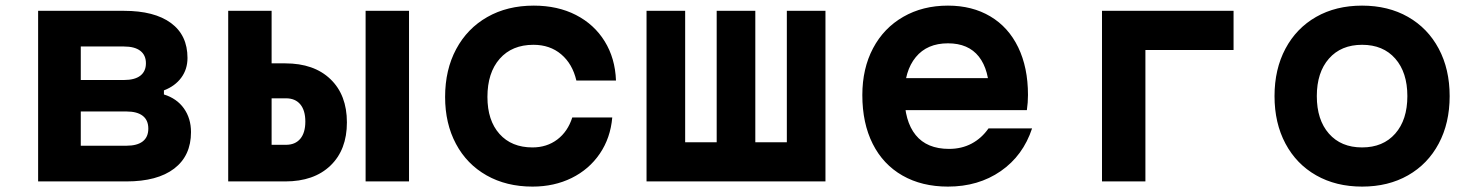

<svg xmlns="http://www.w3.org/2000/svg" viewBox="-20 -652 5290 690"><path d="M117 -613.1H425.4Q534.9 -613.1 594.4 -569.3Q653.8 -525.5 653.8 -443.8Q653.8 -403.2 631.4 -372.8Q609.1 -342.5 569.1 -327.2V-312.5Q615.4 -298.2 640.9 -262.4Q666.4 -226.5 666.4 -177.2Q666.4 -92.3 606 -46.1Q545.6 0 434.1 0H117ZM513 -189.8Q513 -220.3 492.9 -235.8Q472.9 -251.4 434.1 -251.4H270.3V-128.3H434.1Q472.9 -128.3 492.9 -143.8Q513 -159.4 513 -189.8ZM504.4 -424.7Q504.4 -453.7 484.3 -469.3Q464.2 -484.9 425.4 -484.9H270.3V-364.5H425.4Q464.2 -364.5 484.3 -380Q504.4 -395.6 504.4 -424.7Z M800.1 -613.1H956.1V-424.3H1005.1Q1108.4 -424.3 1167.5 -367.6Q1226.7 -310.8 1226.7 -212.2Q1226.7 -113.6 1167.5 -56.8Q1108.4 0 1005.1 0H800.1ZM1077.3 -215.1Q1077.3 -255.2 1059.2 -277Q1041 -298.7 1007.8 -298.7H956.1V-131.6H1007.8Q1041 -131.6 1059.2 -153.3Q1077.3 -175.1 1077.3 -215.1ZM1293.9 -613.1H1449.9V0H1293.9Z M1579.6 -303.6Q1579.6 -401.2 1619.4 -475.5Q1659.2 -549.8 1731.2 -590.8Q1803.1 -631.8 1898.3 -631.8Q1984.3 -631.8 2049.9 -598.1Q2115.5 -564.4 2153.1 -503.5Q2190.7 -442.7 2193.7 -362.7H2051.3Q2037.3 -422.5 1996.9 -456.7Q1956.5 -491 1897 -491Q1820.1 -491 1775.9 -440.9Q1731.7 -390.7 1731.7 -303.6Q1731.7 -219.1 1775.1 -170.6Q1818.4 -122.2 1893.6 -122.2Q1945.2 -122.2 1982.9 -150.7Q2020.6 -179.3 2036.6 -229.8H2180.3Q2173.9 -156.1 2135.5 -99.7Q2097.1 -43.3 2034.3 -12.3Q1971.5 18.6 1893.8 18.6Q1799.9 18.6 1728.7 -21.7Q1657.5 -62 1618.6 -135Q1579.6 -208 1579.6 -303.6Z M2303.5 -613.1H2442.3V-140.8H2555.6V-613.1H2694.4V-140.8H2807.7V-613.1H2946.5V0H2303.5Z M3583.7 -371.2 3535.5 -310.3Q3535.5 -400.7 3497.8 -448.5Q3460.1 -496.3 3386.7 -496.3Q3311.9 -496.3 3271.1 -446.7Q3230.3 -397.1 3230.3 -310.3Q3230.3 -216.4 3270.8 -166.6Q3311.2 -116.9 3390.7 -116.9Q3435.8 -116.9 3471.8 -136Q3507.7 -155.1 3532.5 -190.6H3689Q3656.8 -92.7 3576.4 -37Q3496 18.6 3386.7 18.6Q3292.8 18.6 3223.2 -21.2Q3153.6 -61 3116.3 -135.1Q3079 -209.3 3079 -310.3Q3079 -405.9 3117.6 -478.7Q3156.2 -551.5 3226.2 -591.6Q3296.1 -631.8 3386.7 -631.8Q3473.9 -631.8 3539 -593.1Q3604.1 -554.5 3639.2 -481.9Q3674.3 -409.2 3674.3 -310.9Q3674.3 -283.5 3670.3 -256.1H3204.7V-371.2Z M3940.3 -613.1H4413.1V-472.3H4096.3V0H3940.3Z M4560.3 -306.6Q4560.3 -403.4 4599.6 -477.1Q4638.9 -550.8 4709.9 -591.3Q4780.9 -631.8 4874.9 -631.8Q4968.9 -631.8 5040 -591.3Q5111.1 -550.8 5150.4 -477.1Q5189.7 -403.4 5189.7 -306.6Q5189.7 -209.7 5150.4 -136Q5111.1 -62.3 5040.1 -21.9Q4969.1 18.6 4875.1 18.6Q4781.1 18.6 4710 -21.9Q4638.9 -62.3 4599.6 -136Q4560.3 -209.7 4560.3 -306.6ZM5037.7 -306.6Q5037.7 -391.8 4994.2 -441.4Q4950.7 -491 4875.1 -491Q4799.5 -491 4755.9 -441.4Q4712.3 -391.8 4712.3 -306.6Q4712.3 -221.3 4755.8 -171.8Q4799.3 -122.2 4874.9 -122.2Q4950.5 -122.2 4994.1 -171.8Q5037.7 -221.3 5037.7 -306.6Z"/></svg>

Font: Martian Mono sWd Rg
Style: Regular
Weight: 400
Width: 6
Monospace: yes
Designer: Roman Shamin
Foundry: Evil Martians
Version: Version 1.000